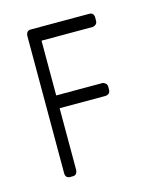

<svg xmlns="http://www.w3.org/2000/svg" viewBox="-72 -456 410 508"><g transform="rotate(-15 133.0 -202.0)"><path d="M219 -368H79V-218H205Q209 -218 213.5 -214.5Q218 -211 218 -205V-198Q218 -189 213.5 -186Q209 -183 205 -183H79V-14Q79 -9 76 -4.5Q73 0 66 0H59Q46 0 46 -14V-389Q46 -395 49 -399.5Q52 -404 59 -404H219Q232 -404 232 -390V-382Q232 -375 227.5 -371.5Q223 -368 219 -368Z"/></g></svg>

Font: Chathura
Style: Regular
Weight: 400
Designer: Appaji Ambarisha Darbha
Foundry: Aditya Fonts
Version: Version 1.001 2016